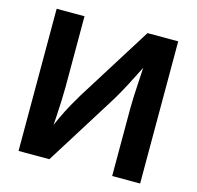

<svg xmlns="http://www.w3.org/2000/svg" viewBox="-106 -839 972 949"><g transform="rotate(15 380.5 -364.0)"><path d="M691.4 0H548.3V-347.7Q548.3 -372.1 550 -410.4Q551.8 -448.7 554.7 -496.8Q557.6 -544.9 560.5 -597.7H579.1Q548.8 -538.1 527.1 -495.4Q505.4 -452.6 486.3 -418Q467.3 -383.3 444.3 -347.2L227.1 0H69.3V-727.5H211.9V-362.3Q211.9 -334 210.2 -293.7Q208.5 -253.4 205.8 -208.7Q203.1 -164.1 199.7 -123.5H184.6Q203.6 -172.4 222.4 -212.2Q241.2 -252 259.3 -284.2Q277.3 -316.4 293.5 -343.3L534.2 -727.5H691.4Z"/></g></svg>

Font: Inter Cardless
Style: Bold
Weight: 700
Designer: Rasmus Andersson
Foundry: rsms
Version: Version 4.001;git-9221beed3